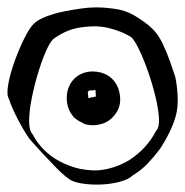

<svg xmlns="http://www.w3.org/2000/svg" viewBox="-27 -778 496 514"><g transform="rotate(-90 221.0 -521.0)"><path d="M437 -410Q429 -397 420 -384Q411 -371 400 -360Q385 -345 361 -333.5Q337 -322 312.5 -313.5Q288 -305 273 -300Q251 -295 221.5 -293.5Q192 -292 169 -298Q147 -304 123.5 -315.5Q100 -327 79 -341Q59 -356 40.5 -373.5Q22 -391 9 -413Q-2 -424 -8.5 -448Q-15 -472 -16 -499.5Q-17 -527 -13 -551Q-9 -575 0 -586Q11 -601 30.5 -620Q50 -639 70.5 -658Q91 -677 106 -690Q129 -706 160 -722Q191 -738 213 -745Q224 -752 252 -747Q280 -742 313.5 -730Q347 -718 375 -704Q403 -690 414 -679Q425 -668 433.5 -646Q442 -624 447 -599.5Q452 -575 455 -553Q458 -531 458 -520Q459 -498 455 -466Q451 -434 437 -410ZM50 -422Q80 -376 128 -351Q137 -342 162 -343.5Q187 -345 220 -353Q253 -361 286 -372.5Q319 -384 344 -396Q369 -408 378 -417Q387 -431 393 -446.5Q399 -462 403 -478Q408 -499 407.5 -520Q407 -541 403 -562Q396 -596 373 -627Q364 -636 338.5 -647Q313 -658 279.5 -668Q246 -678 212.5 -684.5Q179 -691 153.5 -691Q128 -691 119 -682Q73 -658 47 -611Q40 -598 34.5 -583.5Q29 -569 26 -555Q23 -539 22 -523Q21 -507 24 -491Q30 -455 50 -422ZM156 -561Q159 -565 162 -569Q165 -573 169 -575Q181 -585 198 -588.5Q215 -592 231 -589Q265 -582 280 -552Q289 -533 286 -510Q283 -487 269 -471Q252 -452 223 -448Q194 -444 173 -460Q152 -475 146 -498Q140 -517 145 -540Q147 -545 150 -550Q153 -555 156 -561ZM231 -534 221 -533Q217 -533 216 -532Q214 -530 217 -527Q217 -522 219 -516Q219 -513 219 -513Q220 -512 223.5 -512.5Q227 -513 228 -513Q229 -513 232.5 -513Q236 -513 237 -514Q238 -515 237 -516.5Q236 -518 236 -519Q236 -523 236 -527.5Q236 -532 231 -534Z"/></g></svg>

Font: Rubik Vinyl
Style: Regular
Weight: 400
Designer: Hubert and Fischer, NaN
Foundry: Hubert and Fischer, NaN
Version: Version 2.200